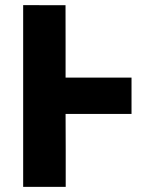

<svg xmlns="http://www.w3.org/2000/svg" viewBox="-20 -722 597 741"><path d="M232.9 -702 69.4 -702.1V-0.9H233.6V-142.1L233.1 -282.2H487.6V-422.5H233.1V-562.9Z"/></svg>

Font: Hussar
Style: BdSuprExt
Weight: 700
Foundry: Cannot Into Space Fonts
Version: Version 2.00